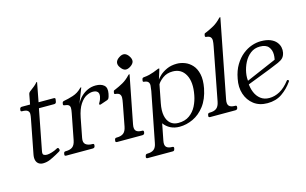

<svg xmlns="http://www.w3.org/2000/svg" viewBox="-103 -983 2292 1439"><g transform="rotate(-15 1043.0 -264.0)"><path d="M262 -60Q264 -56 263 -52Q262 -47 255 -43L225 -26Q198 -11 172 0Q146 11 118 11Q98 11 84 1Q70 -9 65 -27.5Q60 -46 65 -72L116 -336Q120 -355 120.5 -371Q121 -387 109.5 -397Q98 -407 66 -407Q53 -407 56 -420L57 -427Q60 -440 73 -440H137L152 -519Q154 -528 163 -535Q185 -552 198 -562Q211 -572 225 -588Q226 -590 229 -590H231Q232 -590 231 -587L203 -440H321Q335 -440 332 -427L329 -409Q326 -396 312 -396H194L133 -81Q128 -57 137.5 -50.5Q147 -44 163 -44Q178 -44 201 -51Q224 -58 240 -67Q243 -69 246.5 -70.5Q250 -72 252 -72Q258 -72 260 -66Z M300 0Q285 0 288 -13L289 -20Q291 -33 304 -33H306Q339 -33 357.5 -47Q376 -61 383 -96L422 -297Q427 -322 426.5 -336.5Q426 -351 416.5 -358.5Q407 -366 384 -368Q373 -369 375 -380L377 -390Q379 -399 392 -401Q422 -406 461.5 -418.5Q501 -431 530 -461Q535 -466 538 -466H539Q541 -466 541 -465L495 -347Q510 -379 533.5 -402Q557 -425 586 -438Q615 -451 648 -451Q690 -451 712.5 -431Q735 -411 726 -366Q721 -342 716.5 -333.5Q712 -325 703 -322L653 -305Q651 -304 649 -303.5Q647 -303 645 -303Q637 -303 638 -311Q639 -313 640 -315Q641 -317 642 -319Q650 -332 653.5 -343Q657 -354 659 -363Q663 -387 651.5 -399Q640 -411 615 -411Q593 -411 566 -397.5Q539 -384 515 -348Q491 -312 478 -247L449 -97Q442 -62 460 -47.5Q478 -33 510 -33H513Q526 -33 524 -20L523 -13Q520 0 505 0Z M898 -33Q911 -33 909 -20L908 -13Q905 0 890 0H695Q680 0 683 -13L684 -20Q686 -33 699 -33H701Q734 -33 752.5 -47Q771 -61 778 -96L811 -269Q816 -294 816.5 -311Q817 -328 808 -338.5Q799 -349 775 -351Q764 -352 767 -363L769 -373Q770 -378 774 -380Q778 -382 784 -384Q815 -397 845.5 -414Q876 -431 905 -462Q910 -467 913 -467H914Q916 -467 916 -466L844 -97Q837 -62 850 -47.5Q863 -33 895 -33ZM916 -622Q936 -618 951 -595Q966 -573 963 -554Q959 -535 936 -520Q914 -505 894 -508Q876 -512 860 -535Q844 -556 848 -576Q852 -595 875 -610Q897 -625 916 -622Z M1118 -370Q1125 -382 1145.5 -401Q1166 -420 1199.5 -435.5Q1233 -451 1278 -451Q1308 -451 1339.5 -439Q1371 -427 1395.5 -400Q1420 -373 1430 -328.5Q1440 -284 1428 -220Q1412 -139 1373 -88Q1334 -37 1282.5 -13Q1231 11 1178 11Q1138 11 1107.5 -4.5Q1077 -20 1057 -48L1032 80Q1025 115 1039 129Q1053 143 1085 143Q1098 143 1096 156L1094 163Q1092 176 1079 176H884Q871 176 873 163L875 156Q877 143 891 143Q923 143 941.5 129Q960 115 966 80L1041 -303Q1045 -327 1046 -344Q1047 -361 1038 -371.5Q1029 -382 1005 -384Q996 -385 998 -396L1000 -406Q1002 -416 1014 -417Q1038 -419 1056.5 -423.5Q1075 -428 1092.5 -434.5Q1110 -441 1132 -450Q1135 -451 1137.5 -451Q1140 -451 1141 -451H1142Q1143 -451 1142 -449Q1142 -448 1141 -444Q1140 -440 1135 -424Q1130 -408 1118 -370ZM1086 -196Q1075 -140 1083 -100.5Q1091 -61 1115 -40Q1139 -19 1176 -19Q1228 -19 1262.5 -44Q1297 -69 1316.5 -107.5Q1336 -146 1344 -189Q1363 -287 1331.5 -345Q1300 -403 1233 -403Q1187 -403 1155.5 -379.5Q1124 -356 1113 -335Z M1620 -33Q1633 -33 1631 -20L1630 -13Q1627 0 1612 0H1417Q1402 0 1405 -13L1406 -20Q1408 -33 1421 -33H1423Q1456 -33 1474.5 -47Q1493 -61 1500 -96L1579 -506Q1584 -531 1584.5 -548Q1585 -565 1576 -575.5Q1567 -586 1543 -588Q1533 -589 1535 -600L1537 -610Q1538 -615 1542 -617Q1546 -619 1552 -621Q1583 -634 1613.5 -651Q1644 -668 1673 -699Q1678 -704 1681 -704H1682Q1684 -704 1684 -703L1566 -97Q1559 -62 1572 -47.5Q1585 -33 1617 -33Z M2055 -104Q2021 -55 1973.5 -22Q1926 11 1860 11Q1797 11 1754.5 -21.5Q1712 -54 1694.5 -107.5Q1677 -161 1690 -224Q1701 -285 1727.5 -328.5Q1754 -372 1788 -399Q1822 -426 1858.5 -438.5Q1895 -451 1929 -451Q1974 -451 2003 -439Q2032 -427 2048 -407.5Q2064 -388 2068.5 -366.5Q2073 -345 2069 -325Q2064 -301 2051.5 -287Q2039 -273 2012 -261Q1985 -249 1937 -230L1715 -144L1709 -167L2020 -301L1986 -263Q1999 -295 1999 -330Q1999 -365 1979 -389.5Q1959 -414 1912 -414Q1870 -414 1839 -390Q1808 -366 1789 -328.5Q1770 -291 1763 -250.5Q1756 -210 1763 -177L1759 -172Q1761 -133 1775 -99Q1789 -65 1816 -44Q1843 -23 1883 -23Q1925 -23 1965 -45Q2005 -67 2042 -115Q2046 -120 2050 -118L2056 -114Q2060 -111 2055 -104Z"/></g></svg>

Font: Young Serif Light
Style: Italic
Weight: 300
Italic angle: -10.979°
Designer: Bastien Sozeau
Foundry: NBR — Bastien Sozeau
Version: Version 5.001